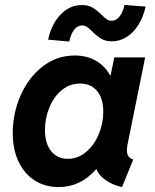

<svg xmlns="http://www.w3.org/2000/svg" viewBox="-20 -758 633 786"><path d="M32.2 -213.4Q32.2 -294.4 64.5 -367.7Q96.7 -440.9 154.5 -485.8Q212.4 -530.8 285.6 -530.8Q335.4 -530.8 372.8 -509.3Q410.2 -487.8 431.2 -448.7H432.6L447.8 -522.9H574.2L502.4 -168Q499.5 -153.3 499.5 -142.1Q499.5 -127.9 505.6 -118.7Q511.7 -109.4 525.4 -105L479.5 7.8Q441.4 -0.5 413.1 -20.3Q384.8 -40 374.5 -65.4H373.5Q310.1 7.8 219.7 7.8Q164.6 7.8 122.1 -19.3Q79.6 -46.4 55.9 -96.4Q32.2 -146.5 32.2 -213.4ZM402.8 -300.8Q402.8 -355 377.4 -385.5Q352.1 -416 308.1 -416Q266.1 -416 233.4 -389.4Q200.7 -362.8 182.4 -318.8Q164.1 -274.9 164.1 -225.6Q164.1 -170.9 189.2 -139.4Q214.4 -107.9 257.8 -107.9Q298.8 -107.9 332 -135.5Q365.2 -163.1 384 -207.8Q402.8 -252.4 402.8 -300.8ZM313.5 -737.3Q340.8 -737.3 358.4 -727.1Q376 -716.8 395.5 -697.8Q408.2 -685.1 417.2 -679Q426.3 -672.9 437 -672.9Q455.6 -672.9 469.5 -690.7Q483.4 -708.5 489.7 -737.8L576.2 -731Q566.9 -688.5 546.6 -656.2Q526.4 -624 498.3 -606.4Q470.2 -588.9 438.5 -588.9Q412.1 -588.9 395.3 -598.9Q378.4 -608.9 358.9 -627.9Q345.7 -641.1 336.4 -647.5Q327.1 -653.8 315.9 -653.8Q296.9 -653.8 283.2 -635.7Q269.5 -617.7 263.7 -587.9L176.8 -595.7Q186 -638.7 206.3 -670.7Q226.6 -702.6 254.2 -720Q281.7 -737.3 313.5 -737.3Z"/></svg>

Font: Reddit Sans Fudge
Style: Bold
Weight: 700
Italic angle: -11.25°
Designer: Stephen Hutchings
Version: Version 1.013